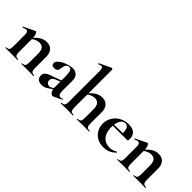

<svg xmlns="http://www.w3.org/2000/svg" viewBox="63 -1494 2275 2275"><g transform="rotate(45 1200.0 -356.5)"><path d="M308 0Q305 0 305 -6Q305 -12 308 -12Q339 -12 350 -26.5Q361 -41 361 -81V-225Q361 -279 341.5 -305Q322 -331 280 -331Q250 -331 218.5 -316Q187 -301 168 -275L163 -287Q198 -337 242 -367.5Q286 -398 338 -398Q394 -398 424.5 -363Q455 -328 455 -273V-81Q455 -41 466.5 -26.5Q478 -12 509 -12Q512 -12 512 -6Q512 0 509 0Q489 0 463 -1Q437 -2 408 -2Q380 -2 354 -1Q328 0 308 0ZM39 0Q36 0 36 -6Q36 -12 39 -12Q70 -12 81 -26.5Q92 -41 92 -81V-269Q92 -300 85 -314.5Q78 -329 61 -329Q52 -329 40 -325.5Q28 -322 13 -315Q9 -313 7 -319Q5 -325 7 -326L146 -394Q152 -396 153 -396Q164 -396 175 -372Q186 -348 186 -303V-81Q186 -41 197.5 -26.5Q209 -12 240 -12Q243 -12 243 -6Q243 0 240 0Q220 0 194 -1Q168 -2 139 -2Q111 -2 85 -1Q59 0 39 0Z M845 6Q841 8 835 8Q817 8 799 -16Q781 -40 781 -85V-255Q781 -318 771 -347.5Q761 -377 735 -377Q710 -377 697.5 -361.5Q685 -346 680.5 -327Q676 -308 675 -295Q672 -264 657 -251.5Q642 -239 617 -239Q591 -239 580 -250Q569 -261 569 -277Q569 -301 590.5 -322.5Q612 -344 645 -360.5Q678 -377 713.5 -386.5Q749 -396 776 -396Q817 -396 846 -370Q875 -344 875 -285V-108Q875 -79 885.5 -63Q896 -47 915 -47Q929 -47 944 -54Q948 -56 950.5 -50.5Q953 -45 948 -43ZM653 7Q609 7 587.5 -12.5Q566 -32 566 -65Q566 -98 584 -115.5Q602 -133 631 -143.5Q660 -154 691 -165L791 -202L795 -187L738 -161Q730 -158 715 -151.5Q700 -145 688 -132.5Q676 -120 676 -97Q676 -71 693 -58.5Q710 -46 727 -46Q735 -46 742.5 -48Q750 -50 760 -57L810 -91L811 -75L741 -25Q719 -8 699 -0.5Q679 7 653 7Z M968 0Q966 0 966 -6Q966 -12 968 -12Q999 -12 1010.5 -26.5Q1022 -41 1022 -81V-589Q1022 -623 1016 -638.5Q1010 -654 993 -654Q979 -654 955 -643Q952 -642 949 -648Q946 -654 948 -655L1094 -724Q1096 -725 1097 -725Q1098 -725 1099 -725Q1104 -725 1109.5 -720.5Q1115 -716 1115 -712V-81Q1115 -41 1126.5 -26.5Q1138 -12 1169 -12Q1173 -12 1173 -6Q1173 0 1169 0Q1149 0 1123.5 -1Q1098 -2 1069 -2Q1040 -2 1014 -1Q988 0 968 0ZM1237 0Q1235 0 1235 -6Q1235 -12 1237 -12Q1268 -12 1279.5 -26.5Q1291 -41 1291 -81V-225Q1291 -331 1209 -331Q1179 -331 1147.5 -316Q1116 -301 1098 -275L1092 -287Q1127 -337 1171 -367.5Q1215 -398 1267 -398Q1323 -398 1353.5 -363Q1384 -328 1384 -273V-81Q1384 -41 1395.5 -26.5Q1407 -12 1438 -12Q1442 -12 1442 -6Q1442 0 1438 0Q1418 0 1392.5 -1Q1367 -2 1338 -2Q1309 -2 1283 -1Q1257 0 1237 0Z M1691 12Q1626 12 1580.5 -15Q1535 -42 1511.5 -86.5Q1488 -131 1488 -182Q1488 -241 1517 -289Q1546 -337 1597 -366Q1648 -395 1714 -395Q1773 -395 1808.5 -368Q1844 -341 1844 -280Q1844 -267 1842 -258Q1840 -249 1833 -249H1737Q1739 -306 1726 -340.5Q1713 -375 1676 -375Q1636 -375 1612.5 -334Q1589 -293 1589 -225Q1589 -167 1607 -125Q1625 -83 1660 -60Q1695 -37 1746 -37Q1776 -37 1796.5 -44.5Q1817 -52 1842 -65Q1844 -67 1847.5 -63Q1851 -59 1849 -56Q1812 -19 1773.5 -3.5Q1735 12 1691 12ZM1554 -248 1553 -267 1772 -271V-249Z M2182 0Q2179 0 2179 -6Q2179 -12 2182 -12Q2213 -12 2224 -26.5Q2235 -41 2235 -81V-225Q2235 -279 2215.5 -305Q2196 -331 2154 -331Q2124 -331 2092.5 -316Q2061 -301 2042 -275L2037 -287Q2072 -337 2116 -367.5Q2160 -398 2212 -398Q2268 -398 2298.5 -363Q2329 -328 2329 -273V-81Q2329 -41 2340.5 -26.5Q2352 -12 2383 -12Q2386 -12 2386 -6Q2386 0 2383 0Q2363 0 2337 -1Q2311 -2 2282 -2Q2254 -2 2228 -1Q2202 0 2182 0ZM1913 0Q1910 0 1910 -6Q1910 -12 1913 -12Q1944 -12 1955 -26.5Q1966 -41 1966 -81V-269Q1966 -300 1959 -314.5Q1952 -329 1935 -329Q1926 -329 1914 -325.5Q1902 -322 1887 -315Q1883 -313 1881 -319Q1879 -325 1881 -326L2020 -394Q2026 -396 2027 -396Q2038 -396 2049 -372Q2060 -348 2060 -303V-81Q2060 -41 2071.5 -26.5Q2083 -12 2114 -12Q2117 -12 2117 -6Q2117 0 2114 0Q2094 0 2068 -1Q2042 -2 2013 -2Q1985 -2 1959 -1Q1933 0 1913 0Z"/></g></svg>

Font: Cormorant Garamond Light
Style: Regular
Weight: 300
Designer: Christian Thalmann (Catharsis Fonts)
Foundry: Catharsis Fonts
Version: Version 4.001